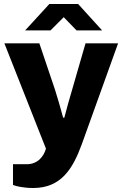

<svg xmlns="http://www.w3.org/2000/svg" viewBox="-20 -744 614 961"><path d="M106 -592H233L299 -658L363 -592H491L371 -724H227ZM146 197C285 197 344 102 389 -21L571 -527H408L341 -295C330 -259 312 -194 302 -155H296C285 -196 266 -263 255 -296L177 -527H2L210 0C200 36 171 78 114 78H45V182C60 188 98 197 146 197Z"/></svg>

Font: Archivo ExtraBold
Style: Regular
Weight: 800
Designer: Hector Gatti
Foundry: Omnibus-Type
Version: Version 2.001